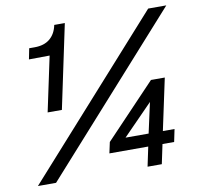

<svg xmlns="http://www.w3.org/2000/svg" viewBox="-79 -794 905 876"><g transform="rotate(-10 373.5 -355.5)"><path d="M129 -323 183 -577 87 -576 97 -626H122Q167 -626 193.5 -648.5Q220 -671 228 -711H277L195 -323ZM27 0 663 -710H747L111 0ZM535 0 554 -90H374L385 -141L619 -387H683L632 -148H686L674 -90H620L601 0ZM459 -148H566L597 -289Z"/></g></svg>

Font: Geist
Style: Italic
Weight: 400
Italic angle: -12°
Designer: Basement.studio, Andrés Briganti, Mateo Zaragoza
Foundry: Basement.studio, Vercel, Andrés Briganti, Guido Ferreyra, Mateo Zaragoza
Version: Version 1.500